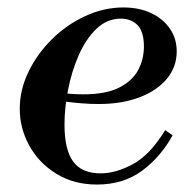

<svg xmlns="http://www.w3.org/2000/svg" viewBox="-20 -482 506 515"><path d="M240 13Q178 13 131 -16Q84 -45 58.5 -91.5Q33 -138 33 -190Q33 -241 56.5 -289.5Q80 -338 119.5 -377Q159 -416 209 -439Q259 -462 311 -462Q353 -462 385 -447Q417 -432 435.5 -405.5Q454 -379 454 -344Q454 -302 427 -270Q400 -238 353 -220.5Q306 -203 245 -203Q222 -203 197 -205Q172 -207 152.5 -210Q133 -213 126 -214L131 -239Q148 -232 166 -230.5Q184 -229 204 -229Q264 -229 299.5 -247Q335 -265 350.5 -294Q366 -323 366 -357Q366 -397 349 -414.5Q332 -432 304 -432Q267 -432 238.5 -404.5Q210 -377 191 -333.5Q172 -290 162.5 -241Q153 -192 153 -148Q153 -81 176 -49Q199 -17 250 -17Q291 -17 337 -42Q383 -67 423 -133L443 -119Q411 -61 361 -24Q311 13 240 13Z"/></svg>

Font: Libre Bodoni
Style: Italic
Weight: 400
Italic angle: -13°
Designer: Pablo Impallari, Rodrigo Fuenzalida
Foundry: Impallari Type
Version: Version 2.005;gftools[0.9.23]